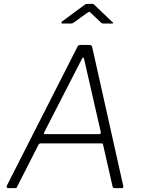

<svg xmlns="http://www.w3.org/2000/svg" viewBox="-20 -975 746 995"><path d="M22 0Q18 0 15.5 -3.5Q13 -7 15 -12L381 -732Q384 -738 387.5 -740Q391 -742 398 -742H442Q450 -742 454 -738.5Q458 -735 458 -730L619 -10Q620 -6 618 -3Q616 0 611 0H576Q564 0 563 -10L514 -226Q513 -232 506 -232H191Q183 -232 179 -224L68 -6Q67 -2 64 -1Q61 0 56 0H22ZM494 -280Q504 -280 502 -292L416 -668Q414 -678 410.5 -677Q407 -676 402 -665L211 -293Q207 -285 207.5 -282.5Q208 -280 212 -280ZM501 -860 450 -909Q443 -915 441.5 -914Q440 -913 430 -907L362 -858Q356 -854 353.5 -853.5Q351 -853 345 -853H304Q299 -853 298 -856.5Q297 -860 302 -864L413 -946Q419 -951 423.5 -953Q428 -955 436 -955H458Q465 -955 468 -951Q471 -947 474 -945L561 -862Q567 -858 566.5 -855.5Q566 -853 560 -853H515Q511 -853 508 -855Q505 -857 501 -860Z"/></svg>

Font: Libre Franklin Thin ExtraLight
Style: Italic
Weight: 250
Italic angle: -8°
Version: Version 3.000